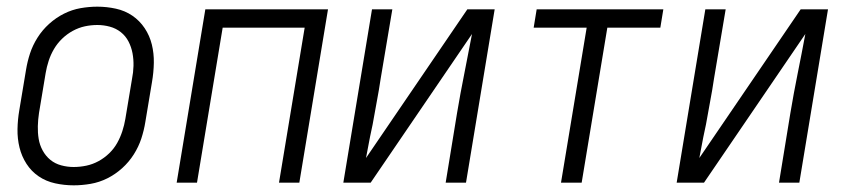

<svg xmlns="http://www.w3.org/2000/svg" viewBox="-20 -548 2540 576"><path d="M201 8Q173 8 145.5 2Q118 -4 96 -19Q74 -34 59.5 -56.5Q45 -79 38.5 -105.5Q32 -132 32.5 -160.5Q33 -189 38 -218L58 -338Q62 -363 70 -387.5Q78 -412 92.5 -435Q107 -458 127.5 -476.5Q148 -495 172 -507Q196 -519 221.5 -523.5Q247 -528 272 -528Q300 -528 327.5 -522Q355 -516 377 -501Q399 -486 414 -463.5Q429 -441 435.5 -414.5Q442 -388 441.5 -359.5Q441 -331 436 -302L416 -182Q412 -157 404 -132.5Q396 -108 381.5 -85Q367 -62 346.5 -43.5Q326 -25 302 -13Q278 -1 252 3.5Q226 8 201 8ZM201 -47Q220 -47 239 -51Q258 -55 275.5 -64.5Q293 -74 307.5 -88Q322 -102 331.5 -119Q341 -136 347 -154.5Q353 -173 356 -191L376 -311Q380 -331 380.5 -350.5Q381 -370 377.5 -388.5Q374 -407 365.5 -423.5Q357 -440 342.5 -451.5Q328 -463 309.5 -468Q291 -473 272 -473Q253 -473 234.5 -469Q216 -465 198.5 -455.5Q181 -446 166.5 -432Q152 -418 142 -401Q132 -384 126 -365.5Q120 -347 117 -329L97 -209Q94 -189 93.5 -169.5Q93 -150 96 -131.5Q99 -113 108 -96.5Q117 -80 131 -68.5Q145 -57 163.5 -52Q182 -47 201 -47Z M510 0 596 -520H964L878 0H817L894 -465H648L571 0Z M1010 0 1096 -520H1157L1122 -312Q1117 -278 1110.5 -244Q1104 -210 1098 -175L1090 -137Q1087 -121 1084 -105.5Q1081 -90 1078 -74L1382 -520H1464L1378 0H1317L1351 -208Q1361 -268 1373 -327.5Q1385 -387 1396 -446L1092 0Z M1663 0 1740 -465H1581L1590 -520H1970L1961 -465H1802L1725 0Z M2010 0 2096 -520H2157L2122 -312Q2117 -278 2110.5 -244Q2104 -210 2098 -175L2090 -137Q2087 -121 2084 -105.5Q2081 -90 2078 -74L2382 -520H2464L2378 0H2317L2351 -208Q2361 -268 2373 -327.5Q2385 -387 2396 -446L2092 0Z"/></svg>

Font: Iosevka Light Oblique
Style: Regular
Weight: 300
Italic angle: -9°
Monospace: yes
Designer: Belleve Invis
Foundry: Belleve Invis
Version: Version 32.5.0; ttfautohint (v1.8.4)